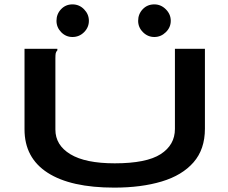

<svg xmlns="http://www.w3.org/2000/svg" viewBox="-20 -846 1040 877"><path d="M502 11Q303 11 197.5 -57Q92 -125 92 -255V-623H242V-616Q236 -610 234.5 -603Q233 -596 233 -579V-254Q233 -183 301.5 -141.5Q370 -100 504 -100Q649 -100 714 -142Q779 -184 779 -257V-623H916V-258Q916 -164 864 -104.5Q812 -45 718.5 -17Q625 11 502 11ZM311 -677Q281 -677 259.5 -699Q238 -721 238 -751Q238 -782 259 -804Q280 -826 311 -826Q342 -826 364 -803.5Q386 -781 386 -751Q386 -721 364 -699Q342 -677 311 -677ZM685 -677Q655 -677 633 -699Q611 -721 611 -751Q611 -782 632 -804Q653 -826 685 -826Q715 -826 737.5 -803.5Q760 -781 760 -751Q760 -721 737.5 -699Q715 -677 685 -677Z"/></svg>

Font: Inconsolata UltraExpanded ExtraBold
Style: Regular
Weight: 800
Width: 9
Monospace: yes
Designer: Raph Levien, Cyreal, Brenton Simpson
Foundry: Raph Levien, Cyreal, Google
Version: Version 3.001; ttfautohint (v1.8.2.53-6de2)